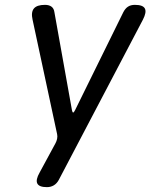

<svg xmlns="http://www.w3.org/2000/svg" viewBox="-20 -760 640 790"><path d="M173 10Q141 10 133.5 -5Q126 -20 143 -50L208 -170Q213 -179 215 -189Q217 -199 215 -208L114 -679Q107 -710 119.5 -725Q132 -740 165 -740Q182 -740 192 -732.5Q202 -725 204 -709L276 -307Q278 -297 281 -297Q284 -297 289 -307L487 -709Q495 -725 506.5 -732.5Q518 -740 535 -740Q568 -740 576 -725Q584 -710 568 -679L222 -20Q214 -5 201.5 2.5Q189 10 173 10Z"/></svg>

Font: Maple Mono Normal NL
Style: Italic
Weight: 400
Italic angle: -10°
Monospace: yes
Designer: subframe7536
Version: Version 7.000